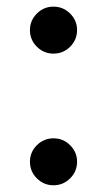

<svg xmlns="http://www.w3.org/2000/svg" viewBox="-20 -552 323 579"><path d="M141.3 6.7Q112.2 6.7 91.3 -14Q70.3 -34.8 70.3 -64.3Q70.3 -93.4 91.3 -114.2Q112.2 -134.9 141.3 -134.9Q170.5 -134.9 191.4 -114.2Q212.4 -93.4 212.4 -64.3Q212.4 -34.8 191.4 -14Q170.5 6.7 141.3 6.7ZM141.3 -390.3Q112.2 -390.3 91.3 -411Q70.3 -431.8 70.3 -461.3Q70.3 -490.4 91.3 -511.2Q112.2 -532 141.3 -532Q170.5 -532 191.4 -511.2Q212.4 -490.4 212.4 -461.3Q212.4 -431.8 191.4 -411Q170.5 -390.3 141.3 -390.3Z"/></svg>

Font: Inter UI Medium
Style: Regular
Weight: 500
Designer: Rasmus Andersson
Foundry: rsms
Version: 3.2;8d6f07862